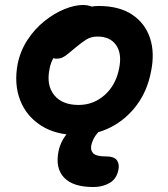

<svg xmlns="http://www.w3.org/2000/svg" viewBox="-20 -531 675 772"><path d="M292 12Q204 12 144.5 -26.5Q85 -65 60.5 -129.5Q36 -194 51 -274Q62 -327 90.5 -370.5Q119 -414 158 -445.5Q197 -477 238.5 -494Q280 -511 315 -511Q330 -511 343.5 -506.5Q357 -502 365 -492Q373 -482 370 -465Q363 -435 346 -411.5Q329 -388 287 -373Q259 -362 236.5 -344.5Q214 -327 199 -304.5Q184 -282 179 -253Q166 -188 198 -148.5Q230 -109 296 -109Q356 -109 401 -149Q446 -189 459 -256Q471 -315 447 -349.5Q423 -384 372 -384Q346 -384 327 -372Q308 -360 284 -340Q266 -325 254 -315Q242 -305 231.5 -300Q221 -295 206 -295Q190 -295 177.5 -310Q165 -325 171 -358Q177 -385 197.5 -411.5Q218 -438 248 -459.5Q278 -481 311.5 -494Q345 -507 376 -507Q459 -507 511 -472.5Q563 -438 583 -378.5Q603 -319 587 -242Q572 -165 529.5 -108Q487 -51 425.5 -19.5Q364 12 292 12ZM356 221Q273 221 237.5 183Q202 145 215 79Q223 37 253.5 1.5Q284 -34 328 -55.5Q372 -77 420 -77Q432 -77 439.5 -72Q447 -67 445 -56Q444 -50 439 -45Q434 -40 419 -32Q389 -17 371 5Q353 27 347 53Q343 74 355.5 86Q368 98 407 98Q440 98 450.5 114Q461 130 456 152Q449 188 421 204.5Q393 221 356 221Z"/></svg>

Font: Shantell Sans SemiBold
Style: Italic
Weight: 600
Italic angle: -11°
Designer: Stephen Nixon, Anya Danilova, Shantell Martin
Foundry: Arrow Type
Version: Version 1.011;[c5ecc13dd]